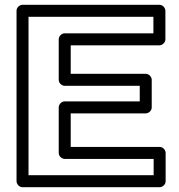

<svg xmlns="http://www.w3.org/2000/svg" viewBox="-20 -756 747 801"><path d="M563 -333H250C235 -333 225 -319 225 -308V-118C225 -103 239 -93 250 -93H621V-25H99V-686H620V-617H250C235 -617 225 -603 225 -592V-423C225 -408 239 -398 250 -398H563ZM588 -283C599 -283 613 -293 613 -308V-423C613 -434 603 -448 588 -448H275V-567H645C656 -567 670 -577 670 -592V-711C670 -722 660 -736 645 -736H74C63 -736 49 -726 49 -711V0C49 11 59 25 74 25H646C657 25 671 15 671 0V-118C671 -129 661 -143 646 -143H275V-283Z"/></svg>

Font: Asimov
Style: XWidOu
Weight: 500
Designer: Google
Version: Version 2.000980; 2014